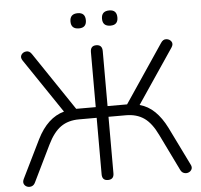

<svg xmlns="http://www.w3.org/2000/svg" viewBox="-59 -951 1069 1019"><g transform="rotate(-5 475.5 -442.0)"><path d="M560 -809Q518 -809 518 -849Q518 -890 560 -890Q600 -890 600 -849Q600 -809 560 -809ZM392 -809Q350 -809 350 -849Q350 -890 392 -890Q432 -890 432 -849Q432 -809 392 -809ZM475 6Q444 6 444 -27V-328H350Q292 -328 252.5 -300Q213 -272 182 -208L88 -15Q81 0 68.5 4Q56 8 44.5 3.5Q33 -1 28 -12Q23 -23 30 -38L130 -242Q185 -352 274 -376L79 -665Q67 -683 76 -696.5Q85 -710 102.5 -711.5Q120 -713 132 -694L340 -385H444V-678Q444 -712 475 -712Q507 -712 507 -678V-385H611L819 -694Q831 -713 848.5 -711.5Q866 -710 875 -696.5Q884 -683 872 -665L677 -376Q722 -364 757 -330Q792 -296 819 -242L919 -38Q927 -23 921.5 -12Q916 -1 904.5 3.5Q893 8 880.5 4Q868 0 861 -15L767 -208Q736 -273 696.5 -300.5Q657 -328 600 -328H507V-27Q507 6 475 6Z"/></g></svg>

Font: Chiron GoRound TC L
Style: Regular
Weight: 300
Designer: Ryoko NISHIZUKA 西塚涼子 (kana, bopomofo & ideographs); Paul D. Hunt (Latin, Greek & Cyrillic); Sandoll Communications 산돌커뮤니
Foundry: Adobe
Version: Version 1.000;hotconv 1.1.1;makeotfexe 2.6.0